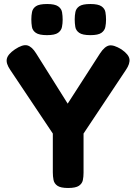

<svg xmlns="http://www.w3.org/2000/svg" viewBox="-20 -925 678 956"><path d="M585 -679Q621 -654 624.5 -631Q628 -608 607 -577L396 -260V-65Q396 -45 392.5 -28Q389 -11 373 0Q357 11 319 11Q282 11 266 0Q250 -11 246.5 -29Q243 -47 243 -67V-260L31 -577Q9 -609 14 -632Q19 -655 54 -679Q93 -705 116 -699Q139 -693 160 -659L317 -409L478 -659Q501 -694 523.5 -698.5Q546 -703 585 -679ZM430 -750Q391 -750 374.5 -761.5Q358 -773 355 -791Q352 -809 352 -829Q352 -848 355.5 -865.5Q359 -883 375 -894Q391 -905 430 -905Q469 -905 485.5 -893.5Q502 -882 505 -864Q508 -846 508 -827Q508 -808 504.5 -790.5Q501 -773 485 -761.5Q469 -750 430 -750ZM214 -750Q175 -750 158.5 -761.5Q142 -773 139 -791Q136 -809 136 -829Q136 -848 139.5 -865.5Q143 -883 159 -894Q175 -905 215 -905Q253 -905 269.5 -893.5Q286 -882 289 -864Q292 -846 292 -827Q292 -808 288.5 -790.5Q285 -773 269 -761.5Q253 -750 214 -750Z"/></svg>

Font: Fredoka SemiBold
Style: Regular
Weight: 600
Designer: Ben Nathan
Foundry: Milena B. Brandão, Ben Nathan
Version: Version 2.001